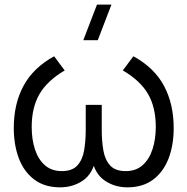

<svg xmlns="http://www.w3.org/2000/svg" viewBox="-20 -800 816 836"><path d="M405.7 -625H342.7L402.3 -780H465.3ZM242 15.7Q174.3 15.7 129.4 -18.1Q84.5 -51.8 62.2 -110.2Q40 -168.7 40 -243Q40 -348.5 82.9 -427.1Q125.8 -505.7 215.7 -555L261.7 -493.3Q185.2 -448.3 151.6 -389.8Q118 -331.3 118 -247.3Q118 -192.7 132.4 -149.1Q146.8 -105.5 175.9 -80.2Q205 -55 249 -55Q294.7 -55 317 -79.8Q339.3 -104.5 346.3 -145.4Q353.3 -186.3 353.3 -234.7V-343.3H423V-234.7Q423 -186.8 429.9 -145.9Q436.8 -105 459.2 -80Q481.5 -55 527.3 -55Q572.3 -55 601.2 -81Q630.2 -107 644.2 -150.6Q658.3 -194.2 658.3 -247.3Q658.3 -333.2 624.2 -391.3Q590.2 -449.5 514.7 -493.3L560.7 -555Q652.3 -504.8 694.3 -425.8Q736.3 -346.7 736.3 -242.7Q736.3 -167.3 713.6 -109Q690.8 -50.7 646.1 -17.5Q601.3 15.7 535 15.7Q479.5 15.7 436.3 -13.5Q393.2 -42.7 379.7 -108H396.7Q383.7 -42.7 340.5 -13.5Q297.3 15.7 242 15.7Z"/></svg>

Font: Manrope ExtraLight
Style: Regular
Weight: 200
Designer: Mikhail Sharanda
Foundry: Mikhail Sharanda
Version: Version 4.505